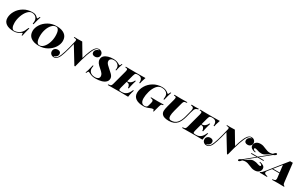

<svg xmlns="http://www.w3.org/2000/svg" viewBox="327 -2633 7349 4687"><g transform="rotate(30 4001.5 -290.0)"><path d="M22 -196Q22 -297 81 -396Q140 -495 247 -558.5Q354 -622 492 -622Q547 -622 580.5 -604.5Q614 -587 640 -557Q648 -548 654 -548Q674 -548 695 -608H717Q686 -518 652 -378H630Q636 -429 636 -455Q636 -477 632.5 -493Q629 -509 620 -526Q602 -564 565.5 -584Q529 -604 483 -604Q417 -604 359 -538Q301 -472 266.5 -371.5Q232 -271 232 -176Q232 -93 256 -48.5Q280 -4 323 -4Q369 -4 418 -24.5Q467 -45 503 -82Q529 -109 548 -143.5Q567 -178 593 -240H615Q568 -67 556 0H534Q537 -21 537 -34Q537 -60 524 -60Q516 -60 504 -51Q458 -19 414.5 -2.5Q371 14 314 14Q176 14 99 -40.5Q22 -95 22 -196Z M714 -227Q714 -318 772.5 -410Q831 -502 936 -562Q1041 -622 1172 -622Q1312 -622 1395 -561Q1478 -500 1478 -381Q1478 -290 1419.5 -198Q1361 -106 1256 -46Q1151 14 1020 14Q880 14 797 -47Q714 -108 714 -227ZM931 -213Q931 -105 957.5 -54.5Q984 -4 1029 -4Q1094 -4 1147 -61Q1200 -118 1230.5 -208.5Q1261 -299 1261 -395Q1261 -503 1234.5 -553.5Q1208 -604 1163 -604Q1098 -604 1045 -547Q992 -490 961.5 -399.5Q931 -309 931 -213Z M2455 -547Q2455 -500 2423 -471Q2391 -442 2343 -442Q2302 -442 2278 -461.5Q2254 -481 2254 -516Q2254 -560 2283.5 -590.5Q2313 -621 2358 -629Q2350 -637 2333 -637Q2306 -637 2286.5 -622.5Q2267 -608 2248 -582Q2204 -519 2154.5 -376Q2105 -233 2047 5H2025L1746 -452Q1702 -274 1663.5 -152.5Q1625 -31 1591 11Q1567 41 1542.5 57.5Q1518 74 1484 74Q1432 74 1399.5 43.5Q1367 13 1367 -33Q1367 -80 1399 -109Q1431 -138 1479 -138Q1520 -138 1544 -118.5Q1568 -99 1568 -64Q1568 -20 1538.5 10.5Q1509 41 1464 49Q1471 56 1489 56Q1513 56 1535.5 41Q1558 26 1575 1Q1613 -55 1655 -192.5Q1697 -330 1745 -541Q1746 -561 1739.5 -570.5Q1733 -580 1717 -583.5Q1701 -587 1668 -588L1673 -608Q1705 -605 1762 -605Q1836 -605 1893 -608L2098 -263Q2172 -515 2230 -590Q2278 -654 2338 -654Q2390 -654 2422.5 -623.5Q2455 -593 2455 -547Z M2964 -411H2944Q2950 -440 2950 -467Q2950 -505 2929 -536Q2908 -567 2872.5 -584.5Q2837 -602 2794 -602Q2740 -602 2711 -577.5Q2682 -553 2682 -518Q2682 -493 2692 -472Q2702 -451 2727.5 -424Q2753 -397 2804 -353Q2860 -305 2886 -279Q2912 -253 2927 -225.5Q2942 -198 2942 -164Q2942 -104 2898 -64Q2854 -24 2782 -5Q2710 14 2626 14Q2569 14 2529 4.5Q2489 -5 2444 -29Q2412 -47 2400 -47Q2389 -47 2381 -35Q2373 -23 2360 7H2340Q2356 -31 2371.5 -84.5Q2387 -138 2408 -233H2428Q2419 -186 2419 -159Q2419 -90 2465 -49.5Q2511 -9 2600 -9Q2646 -9 2678.5 -31Q2711 -53 2711 -98Q2711 -134 2686 -169.5Q2661 -205 2600 -256Q2535 -310 2506 -353Q2477 -396 2477 -445Q2477 -505 2518 -544.5Q2559 -584 2624.5 -603Q2690 -622 2765 -622Q2857 -622 2919 -586Q2924 -583 2941.5 -572.5Q2959 -562 2969 -562Q2978 -562 2985 -574Q2992 -586 3003 -615H3023Q2985 -519 2964 -411Z M3676 -608Q3651 -542 3638 -490Q3632 -468 3625 -428H3603Q3604 -439 3604 -458Q3604 -526 3572 -555.5Q3540 -585 3482 -585H3479Q3444 -585 3426.5 -579.5Q3409 -574 3399 -557Q3389 -540 3379 -502L3329 -316H3344Q3391 -316 3430 -349Q3469 -382 3487 -428H3509Q3493 -379 3482 -333L3475 -306Q3468 -279 3462 -252Q3456 -225 3449 -184H3427Q3427 -227 3404 -261.5Q3381 -296 3330 -296H3324L3273 -106Q3264 -68 3264 -57Q3264 -36 3278.5 -29.5Q3293 -23 3330 -23H3343Q3417 -23 3469.5 -63.5Q3522 -104 3562 -200H3584Q3576 -178 3563 -128Q3546 -69 3537 0Q3469 -3 3311 -3Q3079 -3 2963 0L2967 -20Q3003 -22 3021 -28Q3039 -34 3049.5 -51Q3060 -68 3070 -106L3176 -502Q3184 -536 3184 -550Q3184 -572 3169.5 -579Q3155 -586 3117 -588L3122 -608Q3237 -605 3469 -605Q3613 -605 3676 -608Z M4240 0Q4241 -5 4241 -15Q4241 -47 4215 -47Q4198 -47 4179 -41.5Q4160 -36 4130 -23Q4079 -1 4046 6.5Q4013 14 3975 14Q3832 14 3755 -40Q3678 -94 3678 -195Q3678 -293 3735.5 -392.5Q3793 -492 3900 -557Q4007 -622 4148 -622Q4252 -622 4322 -557Q4331 -548 4339 -548Q4349 -548 4358.5 -562Q4368 -576 4379 -608H4401Q4369 -516 4337 -378H4315Q4320 -421 4320 -453Q4320 -477 4317 -494Q4314 -511 4306 -526Q4261 -604 4142 -604Q4056 -604 3997 -528.5Q3938 -453 3909.5 -349Q3881 -245 3881 -162Q3881 -84 3910 -45Q3939 -6 3995 -6Q4035 -6 4054 -24Q4073 -42 4082 -86L4100 -153Q4106 -176 4106 -193Q4106 -221 4086.5 -234Q4067 -247 4025 -249L4029 -269Q4097 -266 4220 -266Q4330 -266 4384 -269L4380 -249Q4355 -247 4343 -241Q4331 -235 4322.5 -218.5Q4314 -202 4304 -163L4260 0Z M4918 -79Q4838 14 4688 14Q4549 14 4499 -40Q4480 -60 4471 -83.5Q4462 -107 4462 -138Q4462 -185 4489 -288L4546 -502Q4554 -536 4554 -550Q4554 -572 4539.5 -579Q4525 -586 4487 -588L4493 -608Q4551 -605 4682 -605Q4787 -605 4857 -608L4851 -588Q4814 -586 4796.5 -580Q4779 -574 4768.5 -557Q4758 -540 4748 -502L4686 -271Q4660 -174 4660 -116Q4660 -66 4678.5 -43.5Q4697 -21 4732 -21Q4837 -21 4897.5 -89Q4958 -157 4990 -280L5025 -412Q5037 -457 5042.5 -482.5Q5048 -508 5048 -526Q5048 -555 5030.5 -568.5Q5013 -582 4970 -588L4976 -608Q5015 -605 5087 -605Q5147 -605 5181 -608L5175 -588Q5138 -581 5117 -566.5Q5096 -552 5082.5 -522Q5069 -492 5053 -432L5016 -291Q4980 -153 4918 -79Z M5771 -608Q5746 -542 5733 -490Q5727 -468 5720 -428H5698Q5699 -439 5699 -458Q5699 -526 5667 -555.5Q5635 -585 5577 -585H5574Q5539 -585 5521.5 -579.5Q5504 -574 5494 -557Q5484 -540 5474 -502L5424 -316H5439Q5486 -316 5525 -349Q5564 -382 5582 -428H5604Q5588 -379 5577 -333L5570 -306Q5563 -279 5557 -252Q5551 -225 5544 -184H5522Q5522 -227 5499 -261.5Q5476 -296 5425 -296H5419L5368 -106Q5359 -68 5359 -57Q5359 -36 5373.5 -29.5Q5388 -23 5425 -23H5438Q5512 -23 5564.5 -63.5Q5617 -104 5657 -200H5679Q5671 -178 5658 -128Q5641 -69 5632 0Q5564 -3 5406 -3Q5174 -3 5058 0L5062 -20Q5098 -22 5116 -28Q5134 -34 5144.5 -51Q5155 -68 5165 -106L5271 -502Q5279 -536 5279 -550Q5279 -572 5264.5 -579Q5250 -586 5212 -588L5217 -608Q5332 -605 5564 -605Q5708 -605 5771 -608Z M6757 -547Q6757 -500 6725 -471Q6693 -442 6645 -442Q6604 -442 6580 -461.5Q6556 -481 6556 -516Q6556 -560 6585.5 -590.5Q6615 -621 6660 -629Q6652 -637 6635 -637Q6608 -637 6588.5 -622.5Q6569 -608 6550 -582Q6506 -519 6456.5 -376Q6407 -233 6349 5H6327L6048 -452Q6004 -274 5965.5 -152.5Q5927 -31 5893 11Q5869 41 5844.5 57.5Q5820 74 5786 74Q5734 74 5701.5 43.5Q5669 13 5669 -33Q5669 -80 5701 -109Q5733 -138 5781 -138Q5822 -138 5846 -118.5Q5870 -99 5870 -64Q5870 -20 5840.5 10.5Q5811 41 5766 49Q5773 56 5791 56Q5815 56 5837.5 41Q5860 26 5877 1Q5915 -55 5957 -192.5Q5999 -330 6047 -541Q6048 -561 6041.5 -570.5Q6035 -580 6019 -583.5Q6003 -587 5970 -588L5975 -608Q6007 -605 6064 -605Q6138 -605 6195 -608L6400 -263Q6474 -515 6532 -590Q6580 -654 6640 -654Q6692 -654 6724.5 -623.5Q6757 -593 6757 -547Z M7389 -598Q7389 -582 7362.5 -563.5Q7336 -545 7312 -538L7038 -316H7187L7179 -296H7013L6732 -68Q6779 -90 6831 -125Q6878 -155 6908.5 -168.5Q6939 -182 6976 -182Q7013 -182 7041 -176Q7069 -170 7099 -159Q7140 -146 7159 -146Q7188 -146 7188 -169Q7188 -201 7115 -216L7119 -235Q7181 -225 7223 -197Q7265 -169 7265 -119Q7265 -60 7221 -23Q7177 14 7104 14Q7062 14 7028 4Q6994 -6 6953 -25Q6908 -44 6877 -53.5Q6846 -63 6805 -63Q6772 -63 6727 -48Q6717 -31 6694.5 -10Q6672 11 6654 11Q6643 11 6636 2Q6632 -6 6632 -9Q6632 -26 6657 -42.5Q6682 -59 6708 -70L6987 -296H6827L6834 -316H7012L7288 -540Q7244 -520 7188 -483Q7141 -453 7111 -439.5Q7081 -426 7045 -426Q7008 -426 6980 -432Q6952 -438 6922 -449Q6881 -462 6862 -462Q6833 -462 6833 -439Q6833 -407 6906 -392L6901 -373Q6839 -383 6797 -411Q6755 -439 6755 -489Q6755 -548 6799 -585Q6843 -622 6916 -622Q6958 -622 6992 -612Q7026 -602 7067 -583Q7112 -564 7143 -554.5Q7174 -545 7215 -545Q7248 -545 7293 -560Q7307 -579 7327.5 -598.5Q7348 -618 7366 -618Q7376 -618 7383 -611Q7389 -605 7389 -598Z M7936 -20 7931 0Q7873 -3 7762 -3Q7646 -3 7592 0L7597 -20Q7644 -22 7664 -35Q7684 -48 7684 -84Q7684 -97 7683 -104L7668 -228H7465L7387 -131Q7361 -99 7361 -75Q7361 -33 7454 -20L7450 0Q7361 -3 7308 -3Q7274 -3 7243 0L7247 -20Q7275 -32 7297.5 -55Q7320 -78 7369 -139L7750 -615Q7763 -614 7788 -614Q7813 -614 7825 -615L7887 -84Q7891 -51 7905 -36Q7919 -21 7936 -20ZM7666 -248 7642 -448 7481 -248Z"/></g></svg>

Font: Playfair Display SC Black
Style: Italic
Weight: 900
Italic angle: -14°
Designer: Claus Eggers Sørensen
Foundry: Claus Eggers Sørensen
Version: Version 1.200; ttfautohint (v1.6)